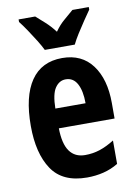

<svg xmlns="http://www.w3.org/2000/svg" viewBox="-87 -822 625 889"><g transform="rotate(-10 225.5 -378.0)"><path d="M231 -555Q323 -555 372.5 -488.5Q422 -422 422 -310V-237H160Q161 -164 186 -129Q211 -94 259 -94Q295 -94 327.5 -104.5Q360 -115 397 -138V-28Q364 -8 327 1Q290 10 250 10Q135 10 84.5 -65.5Q34 -141 34 -270Q34 -409 84 -482Q134 -555 231 -555ZM230 -455Q200 -455 180.5 -426.5Q161 -398 160 -330H302Q302 -388 284 -421.5Q266 -455 230 -455ZM159 -606Q150 -625 133 -652.5Q116 -680 97.5 -707.5Q79 -735 64 -754V-766H142Q158 -752 183 -729.5Q208 -707 229 -679Q250 -709 274 -729Q298 -749 317 -766H394V-754Q380 -734 362 -707.5Q344 -681 327 -654Q310 -627 300 -606Z"/></g></svg>

Font: Noto Sans Telugu ExtraCondensed
Style: Bold
Weight: 700
Width: 2
Designer: Jelle Bosma - Monotype Design Team
Foundry: Monotype Imaging Inc.
Version: Version 2.005; ttfautohint (v1.8.4.7-5d5b)